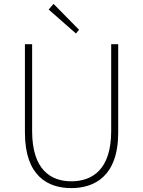

<svg xmlns="http://www.w3.org/2000/svg" viewBox="-20 -953 734 986"><path d="M346 13C464 13 587 -47 587 -272V-726H551V-280C551 -81 453 -22 346 -22C241 -22 145 -81 145 -280V-726H108V-272C108 -47 228 13 346 13ZM370 -781 386 -800 255 -933 230 -904Z"/></svg>

Font: Source Han Sans JP ExtraLight
Style: Regular
Weight: 250
Designer: Ryoko NISHIZUKA 西塚涼子 (kana, bopomofo & ideographs); Paul D. Hunt (Latin, Greek & Cyrillic); Sandoll Communications 산돌커뮤니
Foundry: Adobe
Version: Version 2.001;hotconv 1.0.107;makeotfexe 2.5.65593